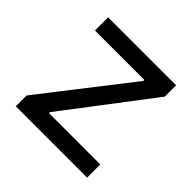

<svg xmlns="http://www.w3.org/2000/svg" viewBox="-141 -662 794 794"><g transform="rotate(45 256.5 -265.0)"><path d="M51.8 -63.5 350.6 -447.3V-453.1H61.5V-530.3H459V-463.9L168.9 -83V-77.1H468.8V0H51.8Z"/></g></svg>

Font: WEMIX Pretendard
Style: Regular
Weight: 400
Designer: Base glyphs from Inter by Rasmus Andersson; Hangeul glyphs from Noto Sans CJK(Source Han Sans) by Jang Soo-young and Kan
Foundry: Kil Hyung-jin
Version: Version 1.000